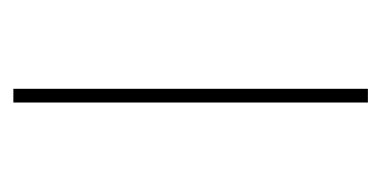

<svg xmlns="http://www.w3.org/2000/svg" viewBox="-158 -398 557 280"><g transform="rotate(-90 120.0 -258.5)"><path d="M110 -517H130V0H110Z"/></g></svg>

Font: Gontserrat Thin
Style: Regular
Weight: 250
Designer: Julieta Ulanovsky
Foundry: Julieta Ulanovsky
Version: Version 6.001